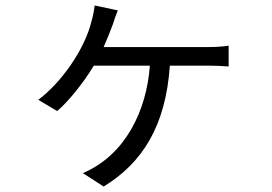

<svg xmlns="http://www.w3.org/2000/svg" viewBox="-20 -605 996 702"><path d="M120 -240 189 -199C230 -233 287 -305 323 -365H528C516 -202 440 -39 283 28L359 77C500 -9 586 -144 601 -365H742C761 -365 792 -364 816 -362V-438C793 -434 762 -433 742 -433H359C372 -462 384 -493 393 -517C398 -533 403 -549 411 -567L326 -585C324 -567 320 -546 315 -529C290 -424 204 -303 120 -240Z"/></svg>

Font: Kinto Sans
Style: Regular
Weight: 400
Designer: Authors: Ryoko NISHIZUKA  (kana & ideographs); Paul D. Hunt (Latin, Greek & Cyrillic); Wenlong ZHANG  (bopomofo); Sandol
Foundry: Adobe Systems Incorporated, ookami Inc.
Version: Version 0.001